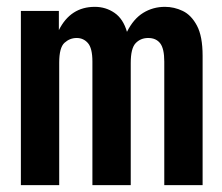

<svg xmlns="http://www.w3.org/2000/svg" viewBox="-20 -541 650 561"><path d="M41 0V-509H152V-453Q186 -521 257 -521Q289 -521 314.5 -503.5Q340 -486 351 -448Q370 -486 398.5 -503.5Q427 -521 462 -521Q489 -521 514 -509Q539 -497 555.5 -466Q572 -435 572 -378V0H460V-361Q460 -399 448 -414.5Q436 -430 413 -430Q391 -430 376.5 -415Q362 -400 362 -357V0H250V-361Q250 -400 237 -415Q224 -430 204 -430Q184 -430 168.5 -416Q153 -402 153 -358V0Z"/></svg>

Font: Special Gothic Condensed Medium
Style: Regular
Weight: 500
Width: 3
Designer: Alistair McCready
Foundry: Monolith
Version: Version 1.000; ttfautohint (v1.8.4.7-5d5b)